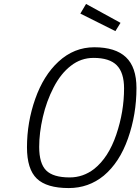

<svg xmlns="http://www.w3.org/2000/svg" viewBox="-20 -945 713 975"><path d="M388 -876 417 -925 592 -829 566 -787ZM117 -197Q117 -324 159 -443Q201 -562 277 -632Q356 -705 459 -705Q566 -705 619.5 -654.5Q673 -604 673 -498Q673 -364 630 -242Q587 -120 507 -53Q430 10 329 10Q217 10 167 -38Q117 -86 117 -197ZM458 -87Q531 -145 570.5 -261.5Q610 -378 610 -496Q610 -576 573 -613.5Q536 -651 455 -651Q391 -651 340 -611Q289 -572 252.5 -501.5Q216 -431 197.5 -350.5Q179 -270 179 -199Q179 -115 214.5 -79.5Q250 -44 334 -44Q402 -44 458 -87Z"/></svg>

Font: Cairo Light
Style: Italic
Weight: 300
Italic angle: -13°
Designer: Mohamed Gaber, Accademia di Belle Arti di Urbino and others
Foundry: Kief Type Foundry, Accademia di Belle Arti di Urbino and others
Version: Version 3.011